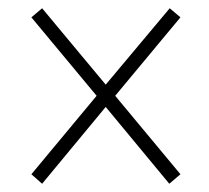

<svg xmlns="http://www.w3.org/2000/svg" viewBox="-20 -593 505 465"><path d="M82 -148 236 -334 390 -148 417 -171 259 -361 417 -551 391 -573 236 -388 82 -573 56 -551 214 -361 56 -171Z"/></svg>

Font: Noto Serif Georgian Condensed ExtraLight
Style: Regular
Weight: 200
Width: 3
Designer: Monotype Design Team, Akaki Razmadze
Foundry: Google LLC
Version: Version 2.003